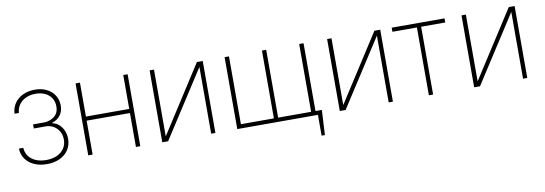

<svg xmlns="http://www.w3.org/2000/svg" viewBox="-54 -889 3958 1394"><g transform="rotate(-10 1925.0 -192.0)"><path d="M226.6 -19.5Q272 -19.5 306.2 -34.9Q340.3 -50.3 359.1 -78.6Q377.9 -106.9 377.9 -143.6Q377.9 -177.2 363.3 -203.4Q348.6 -229.5 324.2 -244.4Q299.8 -259.3 271.5 -260.7H176.8V-291H268.6Q314.9 -297.9 340.6 -322.5Q366.2 -347.2 366.2 -389.6Q366.2 -424.8 349.6 -451.4Q333 -478 302.5 -492.4Q272 -506.8 232.4 -506.8Q192.4 -506.8 160.6 -492.2Q128.9 -477.5 110.4 -450.9Q91.8 -424.3 89.8 -390.6H57.6Q59.6 -434.1 82.5 -467.3Q105.5 -500.5 144.8 -518.8Q184.1 -537.1 232.4 -537.1Q281.7 -537.1 319.6 -518.1Q357.4 -499 377.9 -465.8Q398.4 -432.6 398.4 -390.6Q398.4 -349.1 376.5 -319.8Q354.5 -290.5 317.4 -279.3V-274.4Q342.8 -269.5 363.8 -251.2Q384.8 -232.9 397 -204.6Q409.2 -176.3 409.2 -143.6Q409.2 -98.6 386.7 -63.7Q364.3 -28.8 322.8 -9Q281.2 10.7 226.6 10.7Q174.3 10.7 133.5 -7.6Q92.8 -25.9 69.6 -59.1Q46.4 -92.3 44.9 -135.7H77.1Q79.1 -100.6 97.9 -74.5Q116.7 -48.3 149.7 -33.9Q182.6 -19.5 226.6 -19.5Z M564.5 -280.3H883.8V-530.3H916V0H883.8V-250H564.5V0H532.2V-530.3H564.5Z M1426.8 -530.3H1469.7V0H1438.5V-492.2L1121.1 0H1078.1V-530.3H1110.4V-38.1Z M2250 153.3H2225.6V0H1630.9V-530.3H1663.1V-30.3H1906.2V-530.3H1937.5V-30.3H2180.7V-530.3H2212.9V-30.3H2259.8Z M2735.4 -530.3H2778.3V0H2747.1V-492.2L2429.7 0H2386.7V-530.3H2418.9V-38.1Z M2862.8 -530.3H3252.4V-500H3074.7V0H3043.5V-500H2862.8Z M3726.1 -530.3H3769V0H3737.8V-492.2L3420.4 0H3377.4V-530.3H3409.7V-38.1Z"/></g></svg>

Font: Pretendard JP Thin
Style: Regular
Weight: 100
Designer: Base glyphs from Inter by Rasmus Andersson; Hangeul glyphs from Noto Sans CJK(Source Han Sans) by Jang Soo-young and Kan
Foundry: Kil Hyung-jin
Version: Version 1.309